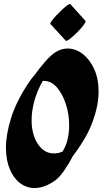

<svg xmlns="http://www.w3.org/2000/svg" viewBox="-20 -944 536 966"><path d="M260 -38Q205 2 154 2Q113 2 80.5 -23Q48 -48 29 -93.5Q10 -139 10 -201Q10 -268 36 -351Q62 -434 123 -526Q138 -549 156 -569Q177 -599 205.5 -632Q234 -665 257 -680Q288 -700 320 -700Q360 -700 395.5 -673Q431 -646 453.5 -597.5Q476 -549 476 -482Q476 -416 447.5 -335.5Q419 -255 351 -165Q348 -161 346 -158Q330 -126 306 -90.5Q282 -55 260 -38ZM139 -340Q139 -267 170.5 -219.5Q202 -172 252 -172Q273 -172 294 -181Q312 -208 320 -242.5Q328 -277 328 -314Q328 -369 311.5 -420Q295 -471 266.5 -504Q238 -537 201 -537Q198 -537 195 -537Q166 -485 152.5 -434.5Q139 -384 139 -340ZM334 -923 410 -839Q413 -836 405 -824Q397 -812 382.5 -796Q368 -780 352.5 -766Q337 -752 325.5 -744Q314 -736 311 -739L234 -823Q231 -826 239.5 -838Q248 -850 262.5 -865.5Q277 -881 292.5 -895.5Q308 -910 319.5 -918Q331 -926 334 -923Z"/></svg>

Font: Ga Maamli
Style: Regular
Weight: 400
Designer: Afotey Clement Nii Odai, Ama Asantewa Diaka, David Abbey-Thompson
Foundry: Sorkin Type Co.
Version: Version 1.000; ttfautohint (v1.8.4.7-5d5b)